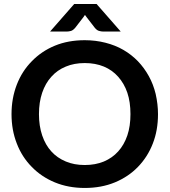

<svg xmlns="http://www.w3.org/2000/svg" viewBox="-20 -932 848 960"><path d="M770 -361.3Q770 -280.3 744.1 -214.4Q718.3 -147.5 669.4 -97.2Q621.6 -47.9 554.2 -20Q486.8 7.8 403.8 7.8Q321.8 7.8 254.4 -20Q187 -47.9 139.2 -97.2Q89.8 -147 64 -214.4Q37.6 -281.7 37.6 -361.3Q37.6 -440.4 64 -508.8Q90.3 -576.7 139.2 -626Q188 -676.3 254.4 -703.6Q320.8 -731 403.8 -731Q457.5 -731 507.3 -718.3Q557.1 -705.6 596.7 -682.6Q637.2 -659.2 669.4 -626Q701.2 -592.8 724.1 -551.3Q746.6 -510.7 758.3 -462.4Q770 -410.6 770 -361.3ZM632.3 -361.3Q632.3 -421.9 616.7 -468.3Q601.1 -514.2 570.8 -548.3Q541.5 -581.5 499.5 -599.1Q457 -616.7 403.8 -616.7Q350.6 -616.7 309.1 -599.1Q266.1 -581.5 236.8 -548.3Q207 -515.6 190.9 -468.3Q174.8 -420.9 174.8 -361.3Q174.8 -302.7 190.9 -254.9Q207.5 -206.5 236.8 -174.8Q265.6 -142.6 309.1 -124.5Q350.6 -106.9 403.8 -106.9Q457 -106.9 499.5 -124.5Q542 -142.6 570.8 -174.8Q600.6 -207.5 616.7 -254.9Q632.3 -301.3 632.3 -361.3ZM462.9 -912.1 583.5 -774.4H494.1Q486.3 -774.4 476.1 -777.3Q465.3 -779.3 453.6 -793.5L412.6 -846.7Q406.7 -854.5 404.8 -857.4Q401.4 -851.6 397.5 -846.7L356.4 -793.5Q344.7 -779.8 334.5 -777.3Q323.7 -774.4 315.9 -774.4H230.5L351.1 -912.1Z"/></svg>

Font: Lato-SemiBold
Style: Bold
Weight: 500
Designer: Lukasz Dziedzic with Adam Twardoch and Botio Nikoltchev
Foundry: tyPoland Lukasz Dziedzic
Version: ""